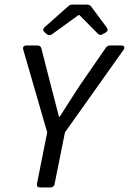

<svg xmlns="http://www.w3.org/2000/svg" viewBox="-20 -824 567 844"><path d="M175.8 -682.6 185.5 -673.8C192.4 -668 200.2 -668 208 -672.9L325.2 -757.8H329.1L410.2 -675.8C416 -668.9 423.8 -668.9 431.6 -673.8L445.3 -681.6C454.1 -686.5 455.1 -694.3 449.2 -703.1L381.8 -793.9C377 -800.8 371.1 -803.7 363.3 -803.7H297.9C290 -803.7 285.2 -801.8 279.3 -795.9L175.8 -704.1C168 -697.3 168 -689.5 175.8 -682.6ZM187.5 -242.2 142.6 -16.6C140.6 -5.9 145.5 0 156.2 0H202.1C210.9 0 217.8 -4.9 219.7 -13.7L265.6 -242.2L523.4 -605.5C530.3 -616.2 526.4 -624 513.7 -624H463.9C456.1 -624 450.2 -621.1 445.3 -614.3L330.1 -447.3C299.8 -401.4 272.5 -357.4 242.2 -310.5H239.3L204.1 -446.3L162.1 -610.4C160.2 -620.1 153.3 -624 144.5 -624H95.7C85 -624 79.1 -617.2 82 -606.4Z"/></svg>

Font: Ed Sans Neue
Style: Italic
Weight: 400
Italic angle: -11°
Designer: Stephen Hutchings
Version: Version 1.004;PS 001.004;hotconv 1.0.88;makeotf.lib2.5.64775